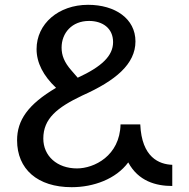

<svg xmlns="http://www.w3.org/2000/svg" viewBox="-20 -773 787 798"><path d="M350 -686C406 -686 450 -656 450 -598C450 -541 403 -496 303 -450L277 -480C247 -514 236 -543 236 -575C236 -636 279 -686 350 -686ZM563 -256H481C478 -125 371 -73 300 -73C217 -73 160 -125 160 -197C160 -280 217 -326 322 -376C461 -438 543 -507 543 -601C543 -695 459 -753 346 -753C223 -753 132 -674 132 -569C132 -512 160 -458 213 -408C96 -339 51 -273 51 -190C51 -70 136 5 278 5C369 5 462 -29 513 -98C555 -20 628 0 696 0V-88C642 -90 569 -118 563 -256Z"/></svg>

Font: Bisquit Text
Style: Regular
Weight: 400
Version: Version 1.004;Glyphs 3.2.3 (3260)